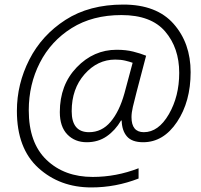

<svg xmlns="http://www.w3.org/2000/svg" viewBox="-20 -730 881 841"><path d="M380 91Q487 91 587 52V7Q489 45 386 45Q262 45 184 -29.5Q106 -104 106 -247Q106 -360 154.5 -455Q203 -550 294 -607Q385 -664 512 -664Q642 -664 703.5 -592Q765 -520 765 -411Q765 -308 719.5 -229.5Q674 -151 610 -151Q556 -151 556 -217Q556 -236 562 -262Q568 -288 578 -326L620 -486Q595 -496 563.5 -504Q532 -512 491 -512Q390 -512 316 -435Q242 -358 242 -239Q242 -175 275 -141Q308 -107 360 -107Q410 -107 447.5 -133Q485 -159 510 -202H513Q514 -158 536 -132.5Q558 -107 607 -107Q696 -107 755.5 -196Q815 -285 815 -414Q815 -541 740.5 -625.5Q666 -710 520 -710Q371 -710 267 -643Q163 -576 108.5 -469Q54 -362 54 -244Q54 -80 148 5.5Q242 91 380 91ZM370 -151Q294 -151 294 -243Q294 -341 350.5 -405Q407 -469 485 -469Q509 -469 528 -464.5Q547 -460 561 -455L525 -321Q503 -242 464.5 -196.5Q426 -151 370 -151Z"/></svg>

Font: Noto Sans UI Light
Style: Italic
Weight: 300
Italic angle: -12°
Designer: Monotype Design Team
Foundry: Monotype Imaging Inc.
Version: Version 1.901